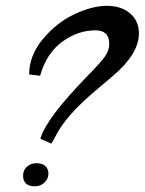

<svg xmlns="http://www.w3.org/2000/svg" viewBox="-20 -654 502 666"><path d="M60.1 -44.9Q60.1 -64 73.5 -75.9Q86.9 -87.9 106.4 -87.9Q126 -87.9 137 -78.4Q147.9 -68.8 147.9 -51.5Q147.9 -34.2 134.5 -21Q121.1 -7.8 101.1 -7.8Q60.1 -7.8 60.1 -44.9ZM81.1 -396Q81.1 -460.9 128.4 -518.1Q175.8 -575.2 237.8 -604.5Q299.8 -633.8 350.3 -633.8Q400.9 -633.8 431.4 -607.4Q461.9 -581.1 461.9 -538.1Q461.9 -467.3 372.1 -391.1L307.1 -335.9Q208 -252 172.9 -182.1Q166 -168 158.2 -155.8L120.1 -172.9Q140.1 -243.7 283.2 -390.1Q331.1 -439 345 -459.5Q358.9 -480 358.9 -502Q358.9 -548.8 311 -548.8Q250 -548.8 195.6 -509Q141.1 -469.2 119.1 -391.1Z"/></svg>

Font: Marck Script
Style: Regular
Weight: 400
Designer: Denis Masharov, Marck Fogel
Foundry: Denis Masharov
Version: Version 1.002